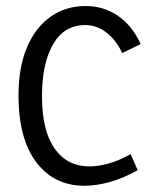

<svg xmlns="http://www.w3.org/2000/svg" viewBox="-20 -599 484 630"><path d="M257.2 10.5Q157.3 10.5 99 -66.7Q40.7 -143.9 40.7 -285.8Q40.7 -377 68.2 -442.7Q95.8 -508.5 145.6 -543.9Q195.5 -579.2 261.3 -579.2Q319.4 -579.2 366.1 -547.8Q412.7 -516.4 441.8 -454.4L381 -424.9Q361.6 -467.2 329.5 -492Q297.5 -516.8 259.7 -516.8Q190.7 -516.8 154.3 -453.9Q117.8 -390.9 117.8 -283.8Q117.8 -170.1 159.2 -111.6Q200.6 -53 273.3 -53Q302.1 -53 336 -62.4Q369.8 -71.7 408.8 -93.2L431.8 -40.4Q383.6 -13.7 339.7 -1.6Q295.8 10.5 257.2 10.5Z"/></svg>

Font: Yaldevi ExtraLight
Style: Regular
Weight: 200
Designer: Sol Matas, Rajitha Manaperi, Kosala Senevirathne
Foundry: Mooniak
Version: Version 1.100